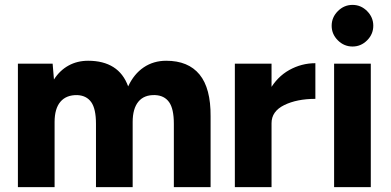

<svg xmlns="http://www.w3.org/2000/svg" viewBox="-20 -765 1598 785"><path d="M53.2 -504.6H195.2L200.6 -440Q224.4 -477.2 260.1 -496.9Q295.8 -516.6 340.4 -516.6Q402.4 -516.6 443.6 -490.6Q484.8 -464.6 504 -411.8Q527.6 -462.6 567.6 -489.6Q607.6 -516.6 659.6 -516.6Q749.8 -516.6 795.9 -460.3Q842 -404 841 -289V0H690.8V-258.8Q690.8 -320.2 671.4 -347.4Q652 -374.6 614.2 -376.2Q569.2 -377.8 545.8 -349.3Q522.4 -320.8 522.4 -266.2V0H372.4V-258.8Q372.4 -320.2 353 -347.4Q333.6 -374.6 295.8 -376.2Q250.8 -377 227 -348.9Q203.2 -320.8 203.2 -266.2V0H53.2Z M1269.4 -506.6V-360.8Q1193.8 -360.8 1142 -335.3Q1090.2 -309.8 1090.2 -261.4L1050.2 -262.4Q1050.2 -340.2 1081.5 -395.6Q1112.8 -451 1162.8 -478.8Q1212.8 -506.6 1269.4 -506.6ZM940.2 -504.6H1090.2V0H940.2Z M1346 -504.6H1496V0H1346ZM1336 -659.7Q1336 -694.2 1361.4 -719.6Q1386.8 -745 1421.3 -745Q1455.8 -745 1481 -719.6Q1506.2 -694.3 1506.2 -659.8Q1506.2 -625.4 1481 -600.1Q1455.8 -574.8 1421.3 -574.8Q1386.8 -574.8 1361.4 -600Q1336 -625.2 1336 -659.7Z"/></svg>

Font: 寒蝉端黑体 Light
Style: Regular
Weight: 300
Designer: ChillDuanSans {Warren2060}; 
Source Han Sans {Ryoko NISHIZUKA 西塚涼子 (kana, bopomofo & ideographs); Paul D. Hunt (Latin, G
Foundry: ChillType&Adobe
Version: Version 1.300;Glyphs 3.3 (3306)